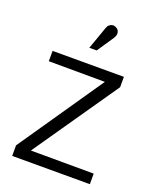

<svg xmlns="http://www.w3.org/2000/svg" viewBox="-132 -778 693 855"><g transform="rotate(20 214.0 -350.0)"><path d="M277 -649Q283 -658 284.5 -666.5Q286 -675 282.5 -683Q279 -691 270 -696Q261 -701 252.5 -700Q244 -699 237 -693Q230 -687 227 -677L189 -570H224ZM378 -501H40V-452L306 -451L31 -50V0H399V-50L101 -51L378 -452Z"/></g></svg>

Font: Advent Pro
Style: Regular
Weight: 400
Designer: VivaRado, Andreas Kalpakidis
Foundry: VivaRado, Andreas Kalpakidis
Version: Version 3.000